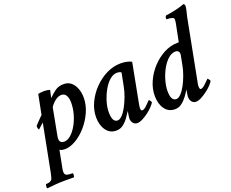

<svg xmlns="http://www.w3.org/2000/svg" viewBox="-145 -906 1639 1360"><g transform="rotate(-20 675.0 -226.0)"><path d="M-2.9 222.7Q-6.8 221.7 -6.8 214.8Q-6.8 196.3 -2 191.4Q29.3 191.4 42 175.8Q47.9 167 55.7 130.9L125 -226.6L83 -188.5Q75.2 -199.2 75.2 -212.9Q75.2 -218.8 80.1 -223.6Q102.5 -247.1 116.2 -261.2Q129.9 -275.4 134.8 -279.3L164.1 -427.7Q174.8 -429.7 186 -431.2Q197.3 -432.6 208 -432.6Q233.4 -432.6 252.9 -425.8L240.2 -368.2Q266.6 -395.5 292.5 -413.6Q318.4 -431.6 356.4 -431.6Q389.6 -431.6 412.1 -412.6Q434.6 -393.6 446.3 -361.8Q458 -330.1 458 -293Q458 -238.3 434.1 -185.1Q410.2 -131.8 372.6 -88.9Q335 -45.9 291.5 -20.5Q248 4.9 208 4.9Q183.6 4.9 169.9 -4.9L144.5 127Q141.6 139.6 141.6 151.4Q141.6 174.8 159.2 179.7Q171.9 183.6 200.2 183.6Q204.1 183.6 204.1 192.4Q204.1 207 200.2 213.9H127.9Q97.7 213.9 64.9 216.3Q32.2 218.8 -2.9 222.7ZM221.7 -46.9Q247.1 -46.9 272 -68.4Q296.9 -89.8 317.4 -125.5Q337.9 -161.1 350.1 -204.1Q362.3 -247.1 362.3 -291Q362.3 -323.2 350.6 -344.2Q338.9 -365.2 314.5 -365.2Q292 -365.2 268.6 -347.7Q245.1 -330.1 228.5 -304.7L189.5 -99.6Q179.7 -46.9 221.7 -46.9Z M753.9 6.8Q735.4 6.8 723.1 -7.3Q710.9 -21.5 710.9 -44.9Q710.9 -52.7 714.4 -71.8Q717.8 -90.8 718.8 -97.7Q706.1 -77.1 688.5 -52.7Q670.9 -28.3 648.4 -11.2Q626 5.9 595.7 5.9Q547.9 5.9 520 -33.2Q492.2 -72.3 492.2 -131.8Q492.2 -186.5 517.1 -239.7Q542 -293 584 -336.4Q626 -379.9 678.2 -405.8Q730.5 -431.6 786.1 -431.6Q834 -431.6 867.2 -414.1L814.5 -138.7Q810.5 -116.2 808.6 -106.4Q806.6 -96.7 806.6 -85Q806.6 -66.4 816.4 -66.4Q832 -66.4 850.6 -85Q869.1 -103.5 884.8 -119.1Q886.7 -119.1 893.6 -109.9Q900.4 -100.6 900.4 -96.7Q894.5 -85 877.9 -67.4Q861.3 -49.8 839.4 -33.2Q817.4 -16.6 794.4 -4.9Q771.5 6.8 753.9 6.8ZM628.9 -58.6Q645.5 -58.6 664.1 -77.6Q682.6 -96.7 699.7 -128.4Q716.8 -160.2 731 -198.2Q745.1 -236.3 752 -274.4L770.5 -368.2Q761.7 -377.9 737.3 -377.9Q710 -377.9 683.1 -354.5Q656.2 -331.1 635.3 -293.5Q614.3 -255.9 601.6 -213.9Q588.9 -171.9 588.9 -134.8Q588.9 -58.6 628.9 -58.6Z M1196.3 6.8Q1177.7 6.8 1165.5 -7.3Q1153.3 -21.5 1153.3 -44.9Q1153.3 -53.7 1156.7 -71.8Q1160.2 -89.8 1161.1 -98.6Q1149.4 -78.1 1131.3 -53.7Q1113.3 -29.3 1090.3 -11.7Q1067.4 5.9 1039.1 5.9Q989.3 5.9 961.9 -33.2Q934.6 -72.3 934.6 -131.8Q934.6 -185.5 958 -238.3Q981.4 -291 1021.5 -334.5Q1061.5 -377.9 1111.8 -404.3Q1162.1 -430.7 1215.8 -430.7H1223.6L1224.6 -431.6L1248 -548.8Q1252 -565.4 1252.9 -576.7Q1253.9 -587.9 1253.9 -593.8Q1253.9 -613.3 1200.2 -613.3Q1197.3 -613.3 1197.3 -620.1Q1197.3 -632.8 1205.1 -640.6Q1225.6 -642.6 1253.4 -647.9Q1281.2 -653.3 1307.6 -660.6Q1334 -668 1348.6 -673.8Q1359.4 -668 1356.9 -648.4Q1354.5 -628.9 1348.6 -607.9Q1342.8 -586.9 1340.8 -574.2L1252 -114.3Q1251 -110.4 1250 -104.5Q1249 -98.6 1249 -90.8Q1249 -66.4 1258.8 -66.4Q1272.5 -66.4 1292 -85Q1311.5 -103.5 1327.1 -119.1Q1329.1 -119.1 1335.9 -109.9Q1342.8 -100.6 1342.8 -96.7Q1336.9 -85 1320.3 -67.4Q1303.7 -49.8 1281.2 -33.2Q1258.8 -16.6 1236.3 -4.9Q1213.9 6.8 1196.3 6.8ZM1071.3 -58.6Q1087.9 -58.6 1106.4 -77.6Q1125 -96.7 1142.1 -127.9Q1159.2 -159.2 1173.3 -197.8Q1187.5 -236.3 1194.3 -275.4L1207 -341.8Q1210 -357.4 1202.1 -367.7Q1194.3 -377.9 1180.7 -377.9Q1149.4 -377.9 1122.1 -352.5Q1094.7 -327.1 1074.2 -288.6Q1053.7 -250 1042.5 -208.5Q1031.2 -167 1031.2 -133.8Q1031.2 -58.6 1071.3 -58.6Z"/></g></svg>

Font: Crimson Text SemiBold
Style: Italic
Weight: 600
Italic angle: -11°
Designer: Sebastian Kosch
Foundry: Sebastian Kosch
Version: Version 1.100; ttfautohint (v1.8.4)